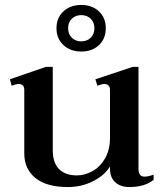

<svg xmlns="http://www.w3.org/2000/svg" viewBox="-20 -745 668 775"><path d="M208 -631Q208 -673 236 -699Q264 -725 308 -725Q352 -725 379.5 -699Q407 -673 407 -631Q407 -589 379.5 -563Q352 -537 308 -537Q264 -537 236 -563Q208 -589 208 -631ZM255 -631Q255 -607 270 -592.5Q285 -578 308 -578Q331 -578 346 -592.5Q361 -607 361 -631Q361 -655 346 -669.5Q331 -684 308 -684Q285 -684 270 -669.5Q255 -655 255 -631ZM600 -40V-19Q564 10 502 10Q467 10 445.5 -9Q424 -28 424 -65V-73Q402 -37 355.5 -13.5Q309 10 254 10Q168 10 123 -26.5Q78 -63 78 -126V-382Q78 -406 55 -406Q46 -406 27 -399L20 -425L165 -475H193V-139Q193 -88 218.5 -62.5Q244 -37 290 -37Q322 -37 353 -54Q384 -71 404 -105.5Q424 -140 424 -190V-382Q424 -406 400 -406Q392 -406 373 -399L365 -425L515 -475H539V-64Q539 -32 563 -32Q578 -32 600 -40Z"/></svg>

Font: Taviraj Medium
Style: Regular
Weight: 500
Designer: Katatrad Team
Foundry: CadsonDemak
Version: Version 1.030